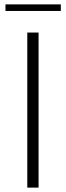

<svg xmlns="http://www.w3.org/2000/svg" viewBox="-20 -856 300 876"><path d="M156 0H104.5V-707.5H156ZM5 -836H257.5V-806H5Z"/></svg>

Font: Lato 2
Style: Regular
Weight: 300
Designer: Lukasz Dziedzic with Adam Twardoch and Botio Nikoltchev
Foundry: tyPoland Lukasz Dziedzic
Version: Version 2.015; 2015-08-06; http://www.latofonts.com/